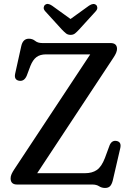

<svg xmlns="http://www.w3.org/2000/svg" viewBox="-20 -913 646 950"><path d="M541.5 -628 164 -56H400.5Q436 -56 459.2 -72Q482.5 -88 499 -131L522.5 -194.5Q533.5 -220 557 -215.5Q583 -210.5 574.5 -177.5L538 -20Q533 -0.5 524.5 8.2Q516 17 499.5 17Q483.5 17 470.2 8.5Q457 0 436.5 0H64.5Q32.5 0 32.5 -30.5Q32.5 -41.5 37.5 -52.2Q42.5 -63 50.5 -75L426.5 -644H208Q178.5 -644 160.5 -630.5Q142.5 -617 130.5 -587L112.5 -539Q100 -509 74 -513.5Q48.5 -518.5 55 -548.5L85 -684Q93 -721.5 123 -721.5Q140.5 -721.5 153.8 -710.8Q167 -700 189 -700H526.5Q559 -700 559 -671Q559 -654 541.5 -628ZM371.5 -767Q360.5 -755 351.5 -747.8Q342.5 -740.5 329.5 -740.5Q315.5 -740.5 306.5 -747.8Q297.5 -755 286 -767L204 -857Q195.5 -866.5 196.2 -875.2Q197 -884 202.5 -888.5Q215.5 -900 237.5 -885L329 -819L420.5 -885Q442.5 -899.5 455.5 -888.5Q461 -884 461.5 -875.2Q462 -866.5 453.5 -857Z"/></svg>

Font: Fraunces 72pt S100
Style: Regular
Weight: 400
Version: Version 1.000; ttfautohint (v1.8.3)